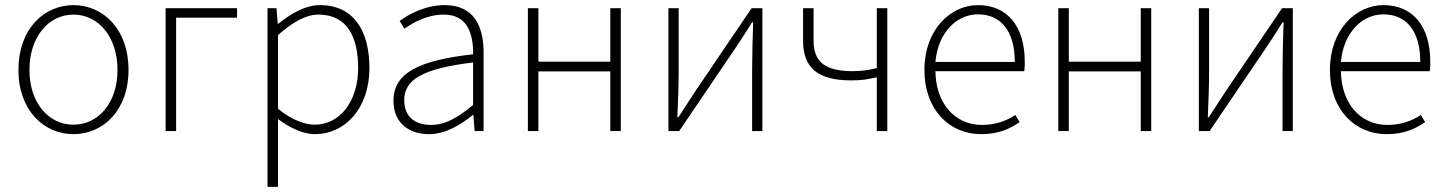

<svg xmlns="http://www.w3.org/2000/svg" viewBox="-20 -512 5645 750"><path d="M267 12C382 12 482 -80 482 -239C482 -399 382 -492 267 -492C152 -492 52 -399 52 -239C52 -80 152 12 267 12ZM267 -25C169 -25 95 -111 95 -239C95 -367 169 -455 267 -455C365 -455 439 -367 439 -239C439 -111 365 -25 267 -25Z M627 0H668V-443H906V-480H627Z M1025 218H1066V-47C1116 -10 1165 12 1211 12C1324 12 1423 -84 1423 -247C1423 -395 1359 -492 1230 -492C1171 -492 1114 -457 1067 -419H1065L1060 -480H1025ZM1209 -25C1173 -25 1121 -42 1066 -87V-375C1125 -427 1176 -455 1224 -455C1337 -455 1379 -366 1379 -247C1379 -116 1308 -25 1209 -25Z M1656 12C1719 12 1778 -23 1827 -63H1829L1834 0H1869V-308C1869 -409 1831 -492 1718 -492C1640 -492 1574 -455 1541 -430L1560 -400C1592 -423 1648 -455 1714 -455C1809 -455 1829 -375 1828 -300C1614 -276 1517 -226 1517 -119C1517 -28 1581 12 1656 12ZM1663 -24C1607 -24 1559 -51 1559 -121C1559 -199 1627 -244 1828 -268V-102C1767 -51 1718 -24 1663 -24Z M2042 0H2083V-233H2364V0H2405V-480H2364V-271H2083V-480H2042Z M2591 0H2633L2850 -320C2870 -350 2899 -394 2918 -425H2922C2920 -360 2918 -296 2918 -243V0H2958V-480H2916L2699 -160C2679 -130 2650 -85 2630 -54H2626C2629 -119 2631 -183 2631 -236V-480H2591Z M3405 0H3446V-480H3405V-246C3371 -238 3346 -234 3311 -234C3206 -234 3158 -268 3158 -353V-480H3117V-353C3117 -243 3179 -198 3305 -198C3350 -198 3367 -202 3405 -210Z M3812 12C3883 12 3926 -10 3963 -35L3946 -63C3912 -40 3869 -24 3816 -24C3707 -24 3635 -112 3634 -234H3981C3983 -247 3983 -258 3983 -270C3983 -412 3913 -492 3800 -492C3693 -492 3591 -396 3591 -239C3591 -82 3690 12 3812 12ZM3634 -270C3644 -386 3718 -456 3800 -456C3887 -456 3944 -394 3944 -270Z M4114 0H4155V-233H4436V0H4477V-480H4436V-271H4155V-480H4114Z M4663 0H4705L4922 -320C4942 -350 4971 -394 4990 -425H4994C4992 -360 4990 -296 4990 -243V0H5030V-480H4988L4771 -160C4751 -130 4722 -85 4702 -54H4698C4701 -119 4703 -183 4703 -236V-480H4663Z M5396 12C5467 12 5510 -10 5547 -35L5530 -63C5496 -40 5453 -24 5400 -24C5291 -24 5219 -112 5218 -234H5565C5567 -247 5567 -258 5567 -270C5567 -412 5497 -492 5384 -492C5277 -492 5175 -396 5175 -239C5175 -82 5274 12 5396 12ZM5218 -270C5228 -386 5302 -456 5384 -456C5471 -456 5528 -394 5528 -270Z"/></svg>

Font: Source Sans Pro Light
Style: Regular
Weight: 300
Designer: Paul D. Hunt
Foundry: Adobe Systems Incorporated
Version: Version 3.006;hotconv 1.0.111;makeotfexe 2.5.65597